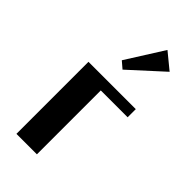

<svg xmlns="http://www.w3.org/2000/svg" viewBox="-227 -773 829 829"><g transform="rotate(45 187.5 -358.5)"><path d="M60.1 0ZM265.1 -717.3 338.4 -657.2 188 -520 157.2 -546.4ZM185.1 0H60.1V-439.9H349.1V-390.1H185.1Z"/></g></svg>

Font: Pfennig
Style: Bold
Weight: 700
Version: Version 20120410 ; ttfautohint (v0.8)